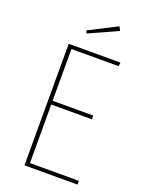

<svg xmlns="http://www.w3.org/2000/svg" viewBox="-159 -935 764 1011"><g transform="rotate(20 223.0 -429.5)"><path d="M400 -681 397 -660H133V-370H361V-349H133V-21H407V0H110V-681ZM330 -859 341 -837 180 -764 173 -779Z"/></g></svg>

Font: Fira Sans Condensed Thin
Style: Regular
Weight: 250
Width: 3
Designer: Carrois Corporate & Edenspiekermann AG
Foundry: Carrois Corporate GbR & Edenspiekermann AG
Version: Version 4.203